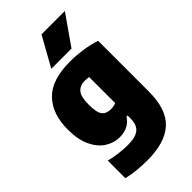

<svg xmlns="http://www.w3.org/2000/svg" viewBox="-307 -896 1215 1215"><g transform="rotate(-45 300.0 -289.0)"><path d="M242.5 230Q201 230 154.2 225.8Q107.5 221.5 63.5 211V53.5Q105.5 64 146.2 69Q187 74 224.5 74Q291.5 74 322.8 49.2Q354 24.5 354 -34V-60H344.5Q304.5 3 222 3Q171.5 3 126 -25.8Q80.5 -54.5 52 -113.8Q23.5 -173 23.5 -264.5Q23.5 -404 98.8 -481.5Q174 -559 337 -559Q391 -559 450 -550.5Q509 -542 556.5 -525.5V-71.5Q556.5 87.5 478.5 158.8Q400.5 230 242.5 230ZM308 -162Q334 -162 354 -171V-404Q346 -405 336.8 -406Q327.5 -407 318.5 -407Q275.5 -407 252 -380.2Q228.5 -353.5 228.5 -282Q228.5 -210.5 248.2 -186.2Q268 -162 308 -162ZM221.5 -610 332 -808H541L402.5 -610Z"/></g></svg>

Font: Encode Sans SmCnd Black
Style: Regular
Weight: 900
Width: 4
Designer: Multiple Designers
Foundry: Impallari Type
Version: Version 3.002; ttfautohint (v1.8.3) -l 8 -r 50 -G 200 -x 14 